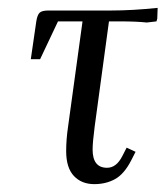

<svg xmlns="http://www.w3.org/2000/svg" viewBox="-20 -466 425 493"><path d="M59.1 -314 73.2 -411.1Q75.7 -427.2 81.5 -433.1Q87.4 -439 104 -439H264.2Q319.8 -439 384.8 -445.8L383.8 -418L381.8 -411.1L356.9 -408.2Q330.1 -411.1 288.1 -411.1H259.8L223.1 -141.1Q217.8 -100.6 217.8 -82Q217.8 -35.2 254.9 -35.2Q278.8 -35.2 293.9 -64.9L305.2 -86.9L328.1 -76.2L316.9 -54.2Q298.8 -19 275.4 -6.1Q252 6.8 222.2 6.8Q189.5 6.8 169.7 -14.2Q149.9 -35.2 149.9 -78.1Q149.9 -107.9 154.8 -141.1L191.9 -411.1H128.9L83 -314Z"/></svg>

Font: Dihjauti S
Style: Italic
Weight: 400
Italic angle: -9°
Designer: T. Christopher White
Version: Version 3.0.0